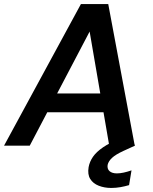

<svg xmlns="http://www.w3.org/2000/svg" viewBox="-40 -720 755 949"><path d="M-20 0 360 -700H495L626 0H500L403 -564L107 0ZM112 -165 160 -258H525L540 -165ZM510 209Q476 209 448 198Q420 187 406 164.5Q392 142 398 106Q403 79 419.5 55Q436 31 469.5 8Q503 -15 558 -37L610 -57L627 0L570 26Q531 44 513.5 60.5Q496 77 492 95Q489 115 501.5 126Q514 137 538 137Q553 137 571.5 133Q590 129 610 122L598 195Q578 201 555.5 205Q533 209 510 209Z"/></svg>

Font: DM Sans 17pt SemiBold
Style: Italic
Weight: 600
Italic angle: -10°
Version: Version 4.004;gftools[0.9.30]